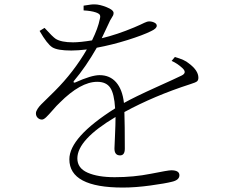

<svg xmlns="http://www.w3.org/2000/svg" viewBox="-20 -801 1040 869"><path d="M756.8 -525.4 771.5 -543Q816.4 -530.3 834 -514.6Q877.9 -482.4 877.9 -449.2Q877.9 -438.5 872.1 -433.1Q866.2 -427.7 840.8 -419.9Q677.7 -367.2 543 -293.9Q544.9 -238.3 544.9 -127.9Q544.9 -97.7 523.4 -97.7Q498 -97.7 498 -128.9Q498 -135.7 500.5 -187.5Q502.9 -239.3 502.9 -271.5Q330.1 -168.9 330.1 -84Q330.1 -40 376.5 -19.5Q422.9 1 499 1Q585 1 663.1 -14.6Q741.2 -30.3 754.9 -30.3Q792 -30.3 792 -7.8Q792 13.7 758.8 21.5Q728.5 29.3 660.6 38.6Q592.8 47.9 536.1 47.9Q293.9 47.9 293.9 -80.1Q293.9 -179.7 501 -310.5Q497.1 -377 479 -403.8Q460.9 -430.7 419.9 -430.7Q344.7 -430.7 250 -335.9Q237.3 -324.2 218.8 -302.7Q200.2 -281.2 189 -270.5Q177.7 -259.8 169.9 -259.8Q159.2 -259.8 150.9 -267.6Q142.6 -275.4 142.6 -288.1Q142.6 -296.9 149.9 -308.1Q157.2 -319.3 166.5 -328.6Q175.8 -337.9 195.3 -356.9Q214.8 -376 228.5 -389.6Q313.5 -474.6 373 -577.1Q331.1 -572.3 302.7 -572.3Q240.2 -572.3 216.8 -586.9Q193.4 -601.6 159.2 -661.1L181.6 -674.8Q218.8 -633.8 232.4 -625Q257.8 -609.4 310.5 -609.4Q341.8 -609.4 396.5 -618.2Q423.8 -673.8 431.6 -713.9Q435.5 -727.5 431.6 -733.9Q427.7 -740.2 413.1 -745.1Q392.6 -752 358.4 -753.9V-775.4Q398.4 -782.2 408.2 -781.2Q430.7 -781.2 462.4 -768.6Q494.1 -755.9 494.1 -742.2Q494.1 -736.3 491.7 -731Q489.3 -725.6 483.4 -716.8Q477.5 -708 473.6 -698.2Q446.3 -639.6 440.4 -627.9Q509.8 -644.5 586.9 -676.8Q601.6 -682.6 614.7 -689Q627.9 -695.3 633.3 -697.8Q638.7 -700.2 644 -702.1Q649.4 -704.1 655.3 -704.1Q668 -704.1 678.7 -698.7Q689.5 -693.4 689.5 -684.6Q689.5 -671.9 664.1 -660.2Q627 -641.6 556.6 -619.6Q486.3 -597.7 418 -585Q368.2 -498 314.5 -434.6Q311.5 -430.7 313.5 -428.2Q315.4 -425.8 320.3 -427.7Q393.6 -460.9 430.7 -460.9Q477.5 -460.9 505.9 -428.2Q534.2 -395.5 541 -335Q589.8 -362.3 685.1 -405.3Q780.3 -448.2 801.8 -459Q828.1 -471.7 805.7 -492.7Q783.2 -513.7 756.8 -525.4Z"/></svg>

Font: GenYoMin TW TTF ExtraLight
Style: Regular
Weight: 250
Version: Version 1.300